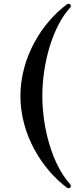

<svg xmlns="http://www.w3.org/2000/svg" viewBox="-20 -888 432 1016"><path d="M343 108C350 108 355 103 355 97C355 95 355 94 354 92C353 89 351 87 349 84C257 -18 204 -209 204 -380C204 -551 257 -743 349 -845C351 -847 353 -849 354 -852C355 -854 355 -855 355 -857C355 -863 350 -868 343 -868C340 -868 337 -867 334 -865C203 -768 88 -585 88 -380C88 -175 203 7 334 105C337 107 340 108 343 108Z"/></svg>

Font: Shippori Mincho OTF
Style: Bold
Weight: 800
Designer: FONTDASU
Foundry: FONTDASU / Google Inc. / but / Adobe
Version: Version 3.300;hotconv 1.0.109;makeotfexe 2.5.65596